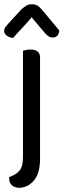

<svg xmlns="http://www.w3.org/2000/svg" viewBox="-30 -700 301 911"><path d="M13 141 33 132Q59 119 69 100Q79 81 79 44V-317H160V53Q160 123 131 156Q115 175 97 183Q79 191 62 191Q40 191 26.5 179Q13 167 13 141ZM160 -292H79V-459Q84 -461 94 -463Q104 -465 115 -465Q137 -465 148.5 -455.5Q160 -446 160 -428ZM185 -541 120 -618Q97 -590 74.5 -566.5Q52 -543 32 -520Q14 -522 2 -531Q-10 -540 -10 -553Q-10 -564 -3.5 -572.5Q3 -581 12 -591L73 -657Q86 -668 96.5 -674Q107 -680 120 -680Q136 -680 146.5 -674Q157 -668 167 -656L251 -556Q251 -543 243.5 -532.5Q236 -522 220 -522Q208 -522 200.5 -527.5Q193 -533 185 -541Z"/></svg>

Font: Baloo Bhaijaan 2
Style: Regular
Weight: 400
Designer: Sanskriti Dholi, Noopur Datye and Ek Type
Foundry: Ek Type
Version: Version 1.701